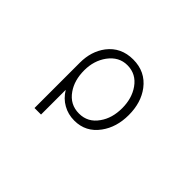

<svg xmlns="http://www.w3.org/2000/svg" viewBox="-120 -814 1240 1240"><g transform="rotate(45 500.0 -194.5)"><path d="M274.4 141.6H334V-84Q364.3 -34.2 410.2 -8.8Q456.1 17.6 513.7 17.6Q618.2 17.6 680.7 -68.4Q737.3 -145.5 737.3 -256.8Q737.3 -370.1 679.7 -446.3Q615.2 -531.2 503.9 -531.2Q392.6 -531.2 329.1 -448.2Q274.4 -376 274.4 -272.5ZM502.9 -478.5Q584 -478.5 631.8 -410.2Q675.8 -347.7 675.8 -257.8Q675.8 -167 631.8 -105.5Q584 -36.1 502.9 -36.1Q419.9 -36.1 372.1 -105.5Q329.1 -167 329.1 -257.8Q329.1 -345.7 376 -410.2Q426.8 -478.5 502.9 -478.5Z"/></g></svg>

Font: DotumChe
Style: Regular
Weight: 400
Monospace: yes
Version: Version 2.21